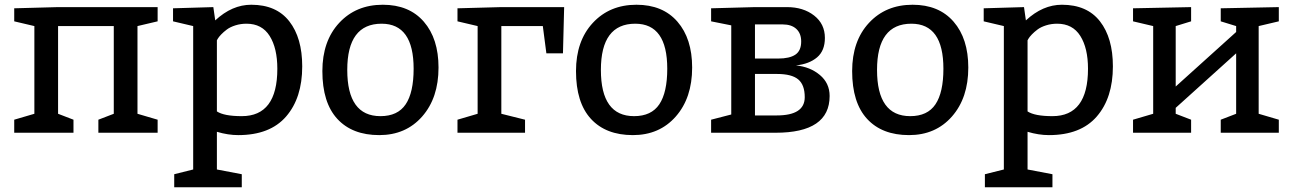

<svg xmlns="http://www.w3.org/2000/svg" viewBox="-20 -560 5455 810"><path d="M560 -450V-80L645 -55V0H395V-55L460 -80V-450H225V-80L290 -55V0H40V-55L125 -80V-450L40 -470V-525L225 -530H645V-470Z M880 -530 888 -474Q959 -540 1040 -540Q1146 -540 1200.5 -470Q1255 -400 1255 -280Q1255 -147 1187 -68.5Q1119 10 985 10Q942 10 895 -4V155L1000 175V230H715V175L795 155V-450L710 -470V-525ZM895 -390V-90Q925 -70 1000 -70Q1150 -70 1150 -270Q1150 -357 1117.5 -408.5Q1085 -460 1020 -460Q995 -460 973 -453Q951 -446 937 -435.5Q923 -425 913 -414.5Q903 -404 899 -397Z M1595 -540Q1706 -540 1768 -468.5Q1830 -397 1830 -275Q1830 -147 1761 -68.5Q1692 10 1580 10Q1466 10 1403 -58.5Q1340 -127 1340 -260Q1340 -387 1411 -463.5Q1482 -540 1595 -540ZM1590 -460Q1445 -460 1445 -265Q1445 -70 1585 -70Q1658 -70 1691.5 -120Q1725 -170 1725 -270Q1725 -460 1590 -460Z M2355 -335H2285L2270 -450H2095V-80L2195 -55V0H1910V-55L1995 -80V-450L1910 -470V-525L2095 -530H2360Z M2665 -540Q2776 -540 2838 -468.5Q2900 -397 2900 -275Q2900 -147 2831 -68.5Q2762 10 2650 10Q2536 10 2473 -58.5Q2410 -127 2410 -260Q2410 -387 2481 -463.5Q2552 -540 2665 -540ZM2660 -460Q2515 -460 2515 -265Q2515 -70 2655 -70Q2728 -70 2761.5 -120Q2795 -170 2795 -270Q2795 -460 2660 -460Z M3065 -77V-453L2980 -470V-525L3165 -530H3300Q3369 -530 3414.5 -494.5Q3460 -459 3460 -400Q3460 -346 3427 -318Q3394 -290 3338 -284Q3398 -278 3439 -243.5Q3480 -209 3480 -155Q3480 0 3252 0H2980V-55ZM3165 -313H3263Q3311 -313 3335.5 -329.5Q3360 -346 3360 -385Q3360 -419 3339.5 -438Q3319 -457 3282 -457H3165ZM3165 -73H3257Q3375 -73 3375 -150Q3375 -202 3347.5 -225Q3320 -248 3258 -248H3165Z M3830 -540Q3941 -540 4003 -468.5Q4065 -397 4065 -275Q4065 -147 3996 -68.5Q3927 10 3815 10Q3701 10 3638 -58.5Q3575 -127 3575 -260Q3575 -387 3646 -463.5Q3717 -540 3830 -540ZM3825 -460Q3680 -460 3680 -265Q3680 -70 3820 -70Q3893 -70 3926.5 -120Q3960 -170 3960 -270Q3960 -460 3825 -460Z M4300 -530 4308 -474Q4379 -540 4460 -540Q4566 -540 4620.5 -470Q4675 -400 4675 -280Q4675 -147 4607 -68.5Q4539 10 4405 10Q4362 10 4315 -4V155L4420 175V230H4135V175L4215 155V-450L4130 -470V-525ZM4315 -390V-90Q4345 -70 4420 -70Q4570 -70 4570 -270Q4570 -357 4537.5 -408.5Q4505 -460 4440 -460Q4415 -460 4393 -453Q4371 -446 4357 -435.5Q4343 -425 4333 -414.5Q4323 -404 4319 -397Z M5290 -450V-80L5375 -55V0H5130V-55L5195 -80V-335L4940 -105V-80L5005 -55V0H4760V-55L4845 -80V-450L4760 -470V-525L5005 -530V-470L4940 -450V-195L5195 -425V-450L5130 -470V-525L5375 -530V-470Z"/></svg>

Font: Bitter
Style: Regular
Weight: 400
Designer: Sol Matas
Foundry: Sol Matas
Version: Version 1.300;PS 001.300;hotconv 1.0.70;makeotf.lib2.5.58329